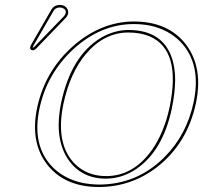

<svg xmlns="http://www.w3.org/2000/svg" viewBox="-20 -745 820 775"><path d="M771 -329.1Q735.8 -164.6 612.3 -69.3Q508.3 9.8 378.9 9.8Q244.6 9.8 173.3 -77.1Q100.1 -168 129.9 -310.1Q162.1 -460.4 277.8 -561.5Q389.6 -657.7 520 -658.2Q659.7 -658.2 731 -564.9Q800.8 -472.2 771 -329.1ZM497.6 -613.8Q399.9 -613.8 325.7 -525.9Q262.7 -450.2 236.3 -327.1Q202.1 -165.5 281.7 -84Q332 -34.2 408.2 -34.2Q518.1 -34.2 593.3 -139.6Q642.1 -209.5 664.1 -310.1Q713.9 -544.9 581.1 -599.6Q544.4 -613.8 497.6 -613.8ZM220.2 -725.1Q244.6 -725.1 253.4 -705.6Q256.3 -697.8 254.9 -689.9Q252 -679.2 244.6 -671.9L127 -549.8Q119.1 -542.5 113.3 -542Q102.5 -542 101.6 -551.8Q101.6 -553.7 102.1 -555.2Q103 -559.6 106 -564.9L188.5 -708Q199.2 -724.6 220.2 -725.1ZM761.2 -331.1Q794.4 -486.3 708.5 -576.2Q660.2 -625.5 585.9 -641.6Q554.2 -647.9 520 -647.9Q386.2 -647.9 274.4 -544.9Q169.4 -446.8 139.6 -308.1Q106.9 -155.3 194.8 -67.9Q242.2 -22 313 -6.8Q344.7 -0.5 378.9 0Q533.7 0 644.5 -111.3Q733.4 -200.7 761.2 -331.1ZM497.6 -624Q639.2 -624 675.8 -504.9Q687 -467.3 687 -421.9Q686.5 -370.1 673.8 -308.1Q637.2 -134.8 528.8 -62Q472.2 -24.4 408.2 -23.9Q307.6 -23.9 254.4 -102.5Q216.8 -159.2 216.8 -241.2Q217.3 -283.2 226.6 -329.1Q267.1 -520.5 388.2 -592.8Q441.4 -623.5 497.6 -624ZM220.2 -714.8Q204.6 -713.9 197.3 -703.1L114.7 -560.1Q112.8 -556.2 111.8 -552.7Q111.8 -552.7 111.8 -552.2H112.8Q116.2 -554.2 119.6 -557.1L237.8 -679.2Q242.7 -684.6 245.1 -692.4Q248 -707 231 -713.4Q225.1 -714.8 220.2 -714.8Z"/></svg>

Font: Linux Biolinum Outline O
Style: Italic
Weight: 400
Italic angle: -12°
Designer: Philipp H. Poll
Foundry: Philipp H. Poll
Version: Version 0.6.2